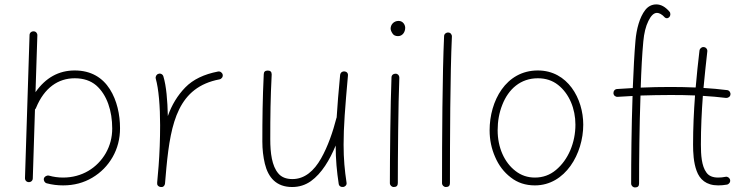

<svg xmlns="http://www.w3.org/2000/svg" viewBox="-20 -823 3371 863"><path d="M131.3 -682.1C121.1 -682.6 112.8 -675.3 112.8 -665.5L92.3 -22.9C91.8 -12.7 99.1 -4.4 109.4 -4.4C119.1 -3.9 127.4 -11.2 127.4 -21.5L137.2 -331.1C139.6 -333 141.1 -335.4 142.1 -338.4C179.2 -428.7 241.7 -471.2 315.9 -471.2C355.5 -471.2 387.2 -460.4 412.1 -439.5C461.4 -396.5 484.4 -323.7 484.4 -245.6C484.4 -205.1 474.6 -168.5 455.6 -134.8C417 -67.9 348.1 -24.9 263.7 -24.9C241.7 -24.9 220.2 -27.8 199.7 -33.7C190.4 -35.6 179.7 -29.8 177.2 -20.5C175.3 -11.2 181.2 -1 190.4 1C213.9 7.3 238.3 10.3 263.7 10.3C313 10.3 356.4 -1.5 395 -24.4C433.6 -47.4 463.9 -78.1 486.3 -117.2C508.3 -155.8 519.5 -199.2 519.5 -246.6C519.5 -307.6 505.9 -371.6 473.6 -422.4C441.4 -473.1 390.1 -506.3 315.9 -506.3C243.7 -506.3 185.1 -473.6 139.6 -408.7L147.9 -664.1C148.4 -673.8 141.1 -682.1 131.3 -682.1Z M702.1 17.6H704.1C711.4 18.6 716.8 15.1 720.2 7.8L721.7 2C724.1 -20.5 726.1 -44.4 728 -70.3C747.6 -274.9 782.2 -431.2 966.8 -466.3C976.1 -468.3 982.9 -477.5 981 -487.3C979 -496.6 969.7 -503.4 960 -501.5C897 -489.3 847.7 -465.8 813 -430.2C778.3 -394.5 752 -351.6 734.4 -301.3C732.9 -371.6 727.5 -436.5 714.4 -479.5C711.9 -488.8 701.7 -494.6 692.4 -491.2C683.1 -488.8 677.7 -478.5 680.2 -469.2C686.5 -446.8 691.4 -417 694.8 -379.4C698.2 -341.8 699.7 -302.2 699.7 -259.8C699.7 -197.8 697.3 -133.8 692.9 -77.1C690.9 -53.2 688.5 -28.3 686.5 -3.4V-2V0C685.5 7.3 689 12.7 696.3 16.1L702.1 17.6Z M1543.9 -482.9C1545.4 -494.6 1537.6 -501.5 1528.3 -502C1520 -503.4 1510.3 -497.6 1508.8 -486.3C1501.5 -411.6 1496.6 -349.1 1493.2 -294.9C1492.7 -294.4 1492.7 -293.5 1492.2 -292.5C1476.6 -231.9 1454.1 -165 1422.9 -110.4C1391.6 -55.2 1349.6 -18.1 1294.4 -18.1C1266.6 -18.1 1245.1 -26.4 1231 -43.5C1202.1 -77.1 1194.8 -135.3 1194.8 -197.3C1194.8 -301.8 1195.8 -382.8 1201.2 -488.3C1201.2 -500 1195.3 -505.9 1183.6 -505.9C1171.4 -505.9 1165.5 -500 1165.5 -488.8C1160.2 -380.9 1159.2 -286.6 1159.2 -186.5C1159.2 -151.4 1163.1 -118.2 1170.4 -87.4C1185.5 -24.9 1222.2 17.6 1293 17.6C1324.7 17.6 1352.5 8.8 1377.4 -8.8C1426.3 -43.9 1461.9 -104 1488.8 -168.9C1488.8 -105 1494.1 -51.8 1502.4 3.4C1503.9 15.1 1515.1 19 1524.4 17.1C1532.7 15.1 1539.6 7.8 1537.6 -2.4C1529.3 -57.1 1524.4 -108.4 1524.4 -172.4C1524.4 -210.9 1525.9 -254.9 1529.3 -304.2C1532.7 -353.5 1537.6 -413.1 1543.9 -482.9Z M1735.8 -694.8C1735.8 -688.5 1738.3 -681.6 1743.7 -673.3C1748.5 -665 1756.8 -660.6 1769 -660.6C1789.1 -660.6 1801.3 -678.7 1801.3 -698.2C1801.3 -710 1792.5 -729 1771.5 -729C1750 -729 1735.8 -712.4 1735.8 -694.8ZM1758.3 -491.7H1756.8C1747.6 -491.7 1739.7 -484.9 1739.7 -475.1C1734.9 -360.8 1732.4 -100.6 1732.4 0C1732.4 9.8 1740.2 17.6 1750 17.6C1762.2 17.6 1768.1 11.7 1768.1 0C1768.1 -101.1 1770 -361.3 1774.9 -473.1V-474.6C1774.9 -483.9 1768.1 -491.7 1758.3 -491.7Z M1994.6 -676.8C1984.4 -677.2 1976.1 -669.9 1976.1 -660.2C1968.3 -493.7 1966.8 -190.4 1966.8 0C1966.8 9.8 1974.6 17.6 1984.4 17.6C1996.6 17.6 2002.4 11.7 2002.4 0C2002.4 -189.9 2003.4 -493.7 2011.2 -658.2C2011.7 -668.5 2004.4 -676.8 1994.6 -676.8Z M2397.5 -506.3C2253.4 -506.3 2180.7 -368.7 2180.7 -237.3C2180.7 -194.8 2189 -154.8 2205.6 -117.2C2221.7 -79.6 2245.1 -48.8 2275.9 -25.4C2306.2 -1.5 2342.3 10.3 2384.3 10.3C2521 10.3 2601.6 -132.3 2601.6 -262.7C2601.6 -379.4 2531.7 -506.3 2397.5 -506.3ZM2397.5 -471.2C2432.6 -471.2 2462.9 -461.4 2488.3 -441.4C2538.6 -401.9 2566.4 -334.5 2566.4 -262.7C2566.4 -222.2 2558.6 -184.1 2543.5 -147.9C2527.8 -111.3 2506.3 -82 2479 -59.1C2451.7 -36.1 2419.9 -24.9 2384.3 -24.9C2351.6 -24.9 2322.3 -34.7 2297.4 -54.2C2246.6 -92.8 2216.8 -160.6 2216.8 -237.3C2216.8 -278.3 2223.6 -316.4 2237.8 -352.1C2265.6 -422.9 2319.8 -471.2 2397.5 -471.2Z M2994.6 -432.1C2949.7 -432.1 2904.3 -431.2 2859.9 -429.2C2862.3 -506.8 2866.2 -580.1 2871.6 -637.2C2875 -673.8 2882.3 -704.6 2894.5 -729C2906.2 -752.9 2918.9 -765.1 2933.1 -765.1C2942.4 -765.1 2955.1 -759.3 2969.2 -743.7C2976.1 -739.3 2982.4 -740.2 2988.8 -746.6C2994.1 -752.4 2995.1 -764.6 2988.8 -771C2970.2 -792.5 2950.7 -803.2 2930.2 -803.2C2910.2 -803.2 2893.6 -794.9 2880.4 -778.3C2854.5 -745.1 2840.8 -691.4 2836.4 -641.1C2831.1 -582 2827.6 -507.3 2824.2 -427.2C2801.3 -425.8 2777.8 -424.3 2753.9 -422.9C2743.7 -422.4 2736.8 -414.1 2737.3 -404.3C2737.8 -394 2746.1 -387.2 2755.9 -387.7C2777.8 -389.2 2800.3 -390.6 2823.2 -391.6C2818.4 -252.9 2816.9 -100.1 2816.9 2C2816.9 11.7 2824.7 19.5 2834.5 19.5C2846.7 19.5 2852.5 13.7 2852.5 2C2852.5 -101.6 2854 -253.9 2858.9 -393.6C2904.3 -395 2949.2 -396 2994.6 -396C3031.2 -396 3068.4 -395.5 3104 -394C3098.6 -321.3 3095.2 -247.6 3095.2 -173.3C3095.2 -137.7 3097.2 -92.3 3111.3 -54.7C3125 -17.1 3153.8 10.3 3208 10.3C3220.7 10.3 3233.9 9.3 3247.6 6.8C3256.8 4.9 3263.7 -4.4 3261.7 -14.2C3259.8 -23.4 3250.5 -30.3 3241.2 -28.3C3230 -25.9 3218.8 -24.9 3208 -24.9C3183.6 -24.9 3166 -32.2 3155.3 -47.4C3133.3 -77.1 3130.4 -126.5 3130.4 -173.3C3130.4 -247.1 3133.8 -319.8 3139.2 -392.1C3175.8 -390.1 3210.4 -386.7 3243.7 -382.8C3252.9 -382.3 3262.7 -388.7 3263.2 -398.4C3264.6 -407.7 3257.3 -417.5 3248 -418C3214.4 -422.4 3179.2 -425.3 3142.1 -427.7C3147.5 -482.4 3152.8 -537.1 3159.2 -591.8C3160.6 -601.1 3153.3 -610.8 3143.6 -611.3C3134.3 -612.8 3125.5 -605.5 3124 -595.7C3117.7 -540.5 3111.3 -484.9 3106.9 -429.7C3070.3 -431.2 3033.2 -432.1 2994.6 -432.1Z"/></svg>

Font: Mikhak ExtraLight
Style: Regular
Weight: 200
Designer: Amin Abedi
Version: Version 3.2